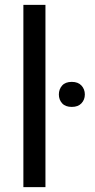

<svg xmlns="http://www.w3.org/2000/svg" viewBox="-20 -770 391 790"><path d="M167 -750V0H76.2V-750ZM222.2 -381.3Q222.2 -402.8 235.6 -418Q249 -433.1 275.4 -433.1Q301.3 -433.1 315.2 -418Q329.1 -402.8 329.1 -381.3Q329.1 -359.9 315.2 -345Q301.3 -330.1 275.4 -330.1Q249 -330.1 235.6 -345Q222.2 -359.9 222.2 -381.3Z"/></svg>

Font: Vazirmatn FD
Style: Regular
Weight: 400
Designer: Saber Rastikerdar
Foundry: Saber Rastikerdar
Version: Version 33.001